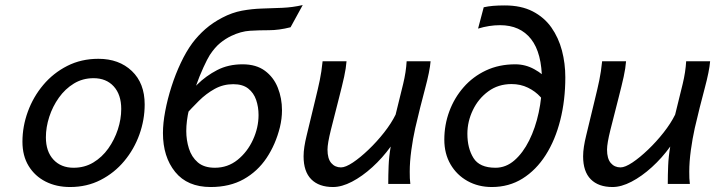

<svg xmlns="http://www.w3.org/2000/svg" viewBox="-20 -732 2846 764"><path d="M69.3 -168Q69.3 -229 90.8 -287.8Q112.3 -346.7 152.1 -394Q191.9 -441.4 247.6 -469.7Q303.2 -498 371.6 -498Q453.6 -498 504.6 -449.5Q555.7 -400.9 555.7 -316.4Q555.7 -255.4 534.7 -196.8Q513.7 -138.2 474.4 -91.1Q435.1 -43.9 380.4 -15.9Q325.7 12.2 258.8 12.2Q204.1 12.2 161.4 -9.5Q118.7 -31.2 94 -71.5Q69.3 -111.8 69.3 -168ZM352.1 -420.9Q309.1 -420.9 274.2 -399.7Q239.3 -378.4 214.4 -343.5Q189.5 -308.6 176 -267.1Q162.6 -225.6 162.6 -185.5Q162.6 -129.4 192.6 -96.9Q222.7 -64.5 272.9 -64.5Q316.4 -64.5 351.3 -85.4Q386.2 -106.4 410.9 -141.1Q435.5 -175.8 449 -217Q462.4 -258.3 462.4 -298.3Q462.4 -355.5 432.6 -388.2Q402.8 -420.9 352.1 -420.9Z M1184.6 -711.9 1136.2 -623.5Q1089.8 -611.8 1050.5 -611.8Q1011.2 -611.8 974.9 -609.6Q938.5 -607.4 899.9 -588.9Q876.5 -577.6 855.7 -560.5Q835 -543.5 814.9 -513.2Q805.2 -498 789.6 -464.1Q773.9 -430.2 758.3 -386.2Q742.7 -342.3 731.9 -296.1Q721.2 -250 721.2 -210.4Q721.2 -174.8 731.7 -141.1Q742.2 -107.4 767.1 -85.9Q792 -64.5 835 -64.5Q886.2 -64.5 925.3 -95.9Q964.4 -127.4 986.6 -175.8Q1008.8 -224.1 1008.8 -274.4Q1008.8 -306.2 999.3 -334.2Q989.7 -362.3 967.8 -379.6Q945.8 -397 908.2 -397Q868.2 -397 834.2 -378.2Q800.3 -359.4 771.5 -330.8Q742.7 -302.2 716.3 -272.9L698.7 -325.7Q729.5 -360.8 764.6 -395.5Q799.8 -430.2 844 -453.1Q888.2 -476.1 945.3 -476.1Q999.5 -476.1 1034.2 -450.4Q1068.8 -424.8 1085.4 -383.1Q1102.1 -341.3 1102.1 -293Q1102.1 -260.3 1093.8 -225.6Q1076.7 -157.2 1040.8 -103.5Q1004.9 -49.8 949.5 -18.8Q894 12.2 818.4 12.2Q725.6 12.2 677 -47.9Q628.4 -107.9 628.4 -202.6Q628.4 -242.2 637.5 -290Q646.5 -337.9 662.4 -387.5Q678.2 -437 699.5 -481.9Q720.7 -526.9 745.1 -560.1Q768.1 -590.8 797.4 -616.5Q826.7 -642.1 864.3 -661.6Q903.3 -682.1 942.9 -689.5Q982.4 -696.8 1022.7 -698Q1063 -699.2 1103.5 -700.9Q1144 -702.6 1184.6 -711.9Z M1612.8 0H1524.9Q1524.9 -36.1 1526.4 -72.5Q1527.8 -108.9 1534.7 -148.9Q1502 -103.5 1461.7 -66.9Q1421.4 -30.3 1380.6 -9Q1339.8 12.2 1305.2 12.2Q1249 12.2 1218.5 -18.6Q1188 -49.3 1188 -109.9Q1188 -128.4 1191.2 -148.7Q1194.3 -168.9 1200.2 -192.9L1234.4 -334.5Q1245.6 -379.9 1252.4 -412.6Q1259.3 -445.3 1263.7 -488.3H1358.9Q1356.9 -460.9 1349.4 -426.5Q1341.8 -392.1 1329.1 -342.8Q1310.1 -269 1296.6 -215.1Q1283.2 -161.1 1283.2 -136.7Q1283.2 -100.6 1298.1 -83.3Q1313 -65.9 1336.9 -65.9Q1355 -65.9 1384.3 -85.4Q1413.6 -105 1446.5 -136.5Q1479.5 -168 1508.3 -204.6Q1537.1 -241.2 1554.2 -275.9Q1572.8 -350.6 1584.2 -397.9Q1595.7 -445.3 1598.1 -488.3H1693.4Q1690.4 -449.7 1671.4 -378.9Q1652.3 -308.1 1632.3 -222.2Q1623 -180.7 1616.7 -134.3Q1610.4 -87.9 1610.4 -48.8Q1610.4 -35.2 1610.8 -22.9Q1611.3 -10.7 1612.8 0Z M1882.3 -618.2 1904.8 -703.1Q1922.4 -707 1942.1 -708.7Q1961.9 -710.4 1988.8 -710.4Q2053.7 -710.4 2099.6 -686.8Q2145.5 -663.1 2174.1 -622.6Q2202.6 -582 2216.1 -530.8Q2229.5 -479.5 2229.5 -424.3Q2229.5 -333.5 2209.5 -254.2Q2189.5 -174.8 2151.4 -115Q2113.3 -55.2 2059.3 -21.5Q2005.4 12.2 1937 12.2Q1883.3 12.2 1840.3 -11.7Q1797.4 -35.6 1772.7 -78.1Q1748 -120.6 1748 -176.3Q1748 -234.9 1767.8 -288.6Q1787.6 -342.3 1824.7 -384.8Q1861.8 -427.2 1913.8 -451.7Q1965.8 -476.1 2030.3 -476.1Q2070.8 -476.1 2106.2 -456.5Q2141.6 -437 2167.2 -407.2Q2192.9 -377.4 2204.1 -346.2L2159.2 -298.8Q2151.4 -323.2 2130.9 -345.9Q2110.4 -368.7 2080.8 -383.1Q2051.3 -397.5 2015.6 -397.5Q1962.4 -397.5 1922.9 -368.4Q1883.3 -339.4 1861.6 -293.9Q1839.8 -248.5 1839.8 -199.7Q1839.8 -142.1 1864 -103.3Q1888.2 -64.5 1951.7 -64.5Q1993.2 -64.5 2027.1 -94Q2061 -123.5 2085.7 -173.1Q2110.4 -222.7 2123.5 -283.9Q2136.7 -345.2 2136.7 -408.7Q2136.7 -521 2093.3 -576.4Q2049.8 -631.8 1969.7 -631.8Q1926.8 -631.8 1882.3 -618.2Z M2725.1 0H2637.2Q2637.2 -36.1 2638.7 -72.5Q2640.1 -108.9 2647 -148.9Q2614.3 -103.5 2574 -66.9Q2533.7 -30.3 2492.9 -9Q2452.1 12.2 2417.5 12.2Q2361.3 12.2 2330.8 -18.6Q2300.3 -49.3 2300.3 -109.9Q2300.3 -128.4 2303.5 -148.7Q2306.6 -168.9 2312.5 -192.9L2346.7 -334.5Q2357.9 -379.9 2364.7 -412.6Q2371.6 -445.3 2376 -488.3H2471.2Q2469.2 -460.9 2461.7 -426.5Q2454.1 -392.1 2441.4 -342.8Q2422.4 -269 2408.9 -215.1Q2395.5 -161.1 2395.5 -136.7Q2395.5 -100.6 2410.4 -83.3Q2425.3 -65.9 2449.2 -65.9Q2467.3 -65.9 2496.6 -85.4Q2525.9 -105 2558.8 -136.5Q2591.8 -168 2620.6 -204.6Q2649.4 -241.2 2666.5 -275.9Q2685.1 -350.6 2696.5 -397.9Q2708 -445.3 2710.4 -488.3H2805.7Q2802.7 -449.7 2783.7 -378.9Q2764.6 -308.1 2744.6 -222.2Q2735.4 -180.7 2729 -134.3Q2722.7 -87.9 2722.7 -48.8Q2722.7 -35.2 2723.1 -22.9Q2723.6 -10.7 2725.1 0Z"/></svg>

Font: Andika
Style: Italic
Weight: 400
Italic angle: -14°
Designer: Victor Gaultney, Annie Olsen, Julie Remington, Don Collingsworth, Eric Hays, Becca Hirsbrunner
Foundry: SIL International
Version: Version 6.101